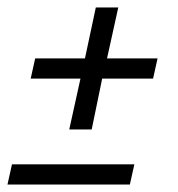

<svg xmlns="http://www.w3.org/2000/svg" viewBox="-20 -549 476 513"><path d="M165 -203 195 -339H62L74 -393H207L236 -529H296L266 -393H401L389 -339H253L225 -203ZM0 -56 12 -110H339L327 -56Z"/></svg>

Font: Saira Ultra Condensed
Style: Italic
Weight: 400
Width: 1
Italic angle: -12°
Designer: Hector Gatti with collaboration of the Omnibus-Type team
Foundry: Omnibus-Type
Version: Version 1.001; ttfautohint (v1.8)